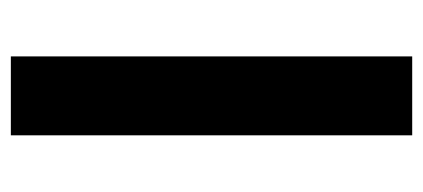

<svg xmlns="http://www.w3.org/2000/svg" viewBox="-233 -547 780 354"><g transform="rotate(-90 157.0 -370.0)"><path d="M84.5 0V-740H230V0Z"/></g></svg>

Font: Encode Sans Exp SmBold
Style: Regular
Weight: 600
Width: 7
Designer: Multiple Designers
Foundry: Impallari Type
Version: Version 3.002; ttfautohint (v1.8.3) -l 8 -r 50 -G 200 -x 14 